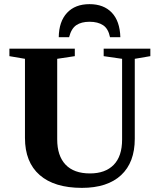

<svg xmlns="http://www.w3.org/2000/svg" viewBox="-20 -887 762 916"><path d="M409.2 -59.6Q482.4 -59.6 522.5 -100.6Q562.5 -141.6 562.5 -221.2V-606.4L474.6 -619.1V-654.8H697.3V-619.1L623 -606.4V-225.1Q623 -111.8 557.6 -51.3Q492.2 9.3 370.6 9.3Q239.3 9.3 169.2 -52Q99.1 -113.3 99.1 -229V-606.4L24.9 -619.1V-654.8H336.9V-619.1L252.9 -606.4V-222.2Q252.9 -143.6 292.7 -101.6Q332.5 -59.6 409.2 -59.6ZM407.2 -867.2Q474.6 -867.2 513.2 -826.9Q551.8 -786.6 554.2 -709.5H504.9Q496.6 -750.5 471.7 -766.8Q446.8 -783.2 407.2 -783.2Q368.2 -783.2 344.2 -767.1Q320.3 -751 309.6 -709.5H260.3Q261.2 -784.2 299.8 -825.7Q338.4 -867.2 407.2 -867.2Z"/></svg>

Font: Liberation Serif
Style: Bold
Weight: 700
Designer: Steve Matteson
Foundry: Ascender Corporation
Version: Version 2.1.5